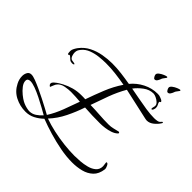

<svg xmlns="http://www.w3.org/2000/svg" viewBox="-215 -1107 1386 1386"><g transform="rotate(45 477.5 -414.5)"><path d="M695 47Q637 47 573.5 35Q510 23 447.5 4.5Q385 -14 331 -35Q303 -8 270 9Q237 26 198 26Q141 26 91 0.5Q41 -25 15 -77Q-1 -107 -1 -140Q-1 -160 8.5 -177.5Q18 -195 40 -195Q56 -195 84 -184.5Q112 -174 146.5 -158Q181 -142 215.5 -124.5Q250 -107 279 -91.5Q308 -76 324 -67Q356 -117 381 -182.5Q406 -248 425 -303Q402 -305 377.5 -306.5Q353 -308 330 -308Q304 -308 271.5 -302Q239 -296 221 -275Q212 -265 207.5 -251.5Q203 -238 197 -226Q182 -234 182 -247Q182 -257 196 -269.5Q210 -282 226.5 -292Q243 -302 251 -306Q285 -324 322 -334Q359 -344 398 -344Q409 -344 419.5 -344Q430 -344 440 -343Q464 -412 492 -481.5Q520 -551 561 -612Q512 -621 462.5 -627Q413 -633 363 -633Q331 -633 293.5 -629Q256 -625 221.5 -612Q187 -599 165 -572Q156 -561 151.5 -551.5Q147 -542 147 -527Q147 -515 152 -499.5Q157 -484 168 -477Q173 -474 188.5 -472.5Q204 -471 206 -466Q205 -462 199 -460.5Q193 -459 189 -459Q174 -459 164 -466.5Q154 -474 147 -481.5Q140 -489 134 -489Q132 -489 130.5 -486.5Q129 -484 126 -484Q119 -484 118 -497Q117 -510 117 -514Q117 -526 125.5 -541.5Q134 -557 141 -566Q171 -605 213 -626Q255 -647 302.5 -655.5Q350 -664 396 -664Q443 -664 490.5 -658Q538 -652 584 -644Q620 -688 672 -714.5Q724 -741 782 -741Q790 -741 797 -740Q804 -739 811 -736Q816 -735 828 -729Q840 -723 840 -716Q840 -711 835.5 -711Q831 -711 831 -705Q831 -698 838 -686.5Q845 -675 845 -659Q845 -653 841 -641.5Q837 -630 829 -630Q826 -630 826 -636Q826 -644 828.5 -652Q831 -660 831 -667Q831 -681 818 -693Q805 -705 788 -713Q771 -721 759 -721Q719 -721 683.5 -694.5Q648 -668 625 -637Q664 -630 710.5 -621Q757 -612 803 -605Q849 -598 888 -598Q901 -598 917 -600.5Q933 -603 941 -613Q943 -615 945.5 -618.5Q948 -622 952 -622Q956 -622 956 -618Q956 -616 955 -614.5Q954 -613 953 -611Q940 -589 915 -568.5Q890 -548 862 -548Q856 -548 850 -549.5Q844 -551 838 -552Q780 -565 721.5 -578Q663 -591 604 -604Q569 -543 544 -475.5Q519 -408 496 -341Q544 -340 592 -336.5Q640 -333 688 -333Q711 -333 733 -338.5Q755 -344 777 -349Q779 -348 782 -346.5Q785 -345 785 -342Q785 -340 783.5 -338Q782 -336 780 -334Q764 -319 739 -310.5Q714 -302 687 -298.5Q660 -295 638 -295Q599 -295 559.5 -296Q520 -297 481 -300Q460 -236 427.5 -170Q395 -104 348 -54Q395 -37 451.5 -24.5Q508 -12 566 -5.5Q624 1 673 1Q697 1 730.5 -1.5Q764 -4 796.5 -12.5Q829 -21 851 -40Q873 -59 873 -92Q873 -101 871 -109Q869 -117 869 -125Q869 -131 873 -131Q883 -131 890.5 -114.5Q898 -98 898 -90V-86Q891 -32 860.5 -3.5Q830 25 786.5 36Q743 47 695 47ZM215 4Q244 4 268 -12Q292 -28 310 -49Q291 -60 258.5 -78Q226 -96 190 -114Q154 -132 121.5 -144Q89 -156 68 -156Q57 -156 48.5 -151Q40 -146 40 -132Q40 -111 57.5 -88Q75 -65 98.5 -46Q122 -27 139 -18Q169 -2 204 3Q208 4 215 4ZM827 -798Q819 -798 812.5 -810Q806 -822 806 -829Q806 -840 820.5 -851Q835 -862 852 -869Q869 -876 876 -876Q880 -876 881 -873V-869Q873 -857 866 -848.5Q859 -840 857 -831Q854 -822 846.5 -810Q839 -798 827 -798ZM693 -798Q685 -798 678.5 -810Q672 -822 672 -829Q672 -840 686.5 -851Q701 -862 718 -869Q735 -876 742 -876Q746 -876 747 -873V-869Q739 -857 732 -848.5Q725 -840 723 -831Q720 -822 712.5 -810Q705 -798 693 -798Z"/></g></svg>

Font: Beau Rivage
Style: Regular
Weight: 400
Designer: Robert E. Leuschke
Foundry: Robert E. Leuschke
Version: Version 1.010; ttfautohint (v1.8.3)